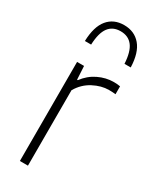

<svg xmlns="http://www.w3.org/2000/svg" viewBox="-207 -855 729 907"><g transform="rotate(30 158.0 -401.0)"><path d="M76.5 0V-540.5H114.5L118.5 -467.5H122.5Q150.5 -505.5 191.2 -525.2Q232 -545 275 -545Q294.5 -545 310 -542V-499Q301 -500 292.8 -500.5Q284.5 -501 273.5 -501Q232.5 -501 189.5 -478.5Q146.5 -456 120.5 -411.5V0ZM59 -644.5Q61.5 -724 94 -763.2Q126.5 -802.5 183 -802.5Q239.5 -802.5 273 -763Q306.5 -723.5 309 -644.5H275Q271.5 -709 248.5 -739Q225.5 -769 183 -769Q140.5 -769 118 -739Q95.5 -709 93 -644.5Z"/></g></svg>

Font: Encode Sans SemiCondensed SemiCondensed ExtraLight
Style: Regular
Weight: 200
Width: 4
Designer: Multiple Designers
Foundry: Impallari Type
Version: Version 3.000; ttfautohint (v1.8.3) -l 8 -r 50 -G 200 -x 14 